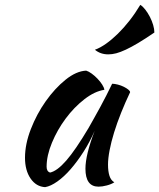

<svg xmlns="http://www.w3.org/2000/svg" viewBox="-20 -749 656 791"><path d="M442 -404Q452 -404 465.5 -400.5Q479 -397 490 -391.5Q501 -386 508.5 -380Q516 -374 516 -369Q496 -327 479 -284.5Q462 -242 450 -203Q438 -164 431.5 -130Q425 -96 425 -71Q425 -43 431 -24.5Q437 -6 451 2Q439 10 420 15Q401 20 386 20Q332 20 332 -54Q332 -111 370 -210Q350 -164 324 -123.5Q298 -83 271 -52Q244 -21 216.5 -1.5Q189 18 166 22Q129 20 106 -13.5Q83 -47 83 -99Q83 -155 107 -217Q131 -279 168.5 -332Q206 -385 250 -420.5Q294 -456 335 -458Q345 -455 357.5 -446Q370 -437 381.5 -425Q393 -413 401 -400.5Q409 -388 410 -379Q370 -373 327.5 -340Q285 -307 250.5 -260.5Q216 -214 194 -161Q172 -108 172 -62Q172 -43 186 -38Q215 -44 253 -87.5Q291 -131 345 -222Q355 -240 367.5 -262Q380 -284 393 -308Q406 -332 418.5 -356.5Q431 -381 442 -404ZM558 -729Q568 -723 578.5 -709.5Q589 -696 597.5 -679.5Q606 -663 611 -646Q616 -629 616 -615Q578 -589 549.5 -572Q521 -555 498.5 -544.5Q476 -534 459 -529.5Q442 -525 426 -525Q394 -525 371 -544Q393 -552 417 -569Q441 -586 465.5 -610Q490 -634 513.5 -664Q537 -694 558 -729Z"/></svg>

Font: Kaushan Script
Style: Regular
Weight: 400
Designer: Pablo Impallari
Foundry: Pablo Impallari
Version: Version 1.002